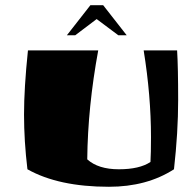

<svg xmlns="http://www.w3.org/2000/svg" viewBox="-20 -693 741 735"><path d="M558 -168Q558 -326 530 -500H658Q662 -435 662 -310.5Q662 -186 646 -45Q542 22 397 22Q204 22 85 -45Q72 -153 72 -254.5Q72 -356 87 -500H356Q316 -283 314 -83Q356 -45 435 -45Q514 -45 556 -73Q558 -106 558 -168ZM236 -558 326 -673H375L465 -558H433L350 -620L268 -558Z"/></svg>

Font: Ruslan Display
Style: Regular
Weight: 400
Version: Version 1.000